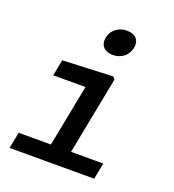

<svg xmlns="http://www.w3.org/2000/svg" viewBox="-140 -888 901 996"><g transform="rotate(20 310.0 -390.0)"><path d="M26 0H493L510.5 -90H332.5L416 -519L405 -532.5L127 -520.5L110 -431.5H288L221.5 -90H43.5ZM363 -636C409.5 -636 446.5 -664 455 -708.5C464 -753 437.5 -780 391 -780C345 -780 308 -753 299 -708.5C290.5 -664 317 -636 363 -636Z"/></g></svg>

Font: Monaspace Neon Medium
Style: Italic
Weight: 500
Italic angle: -11°
Designer: Riley Cran & the Lettermatic Team
Foundry: Lettermatic
Version: Version 1.200 (Monaspace Neon)